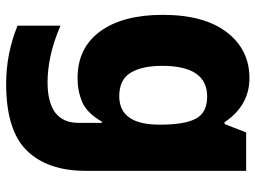

<svg xmlns="http://www.w3.org/2000/svg" viewBox="-126 -478 851 640"><g transform="rotate(90 300.0 -157.5)"><path d="M199 -272Q199 -422 301 -422Q355 -422 375 -384.5Q395 -347 395 -266V-263Q395 -129 300 -129Q245 -129 222 -167Q199 -205 199 -272ZM549 -18V-552H421L393 -480H387Q331 -563 240 -563Q145 -563 87 -487.5Q29 -412 29 -274Q29 -141 84 -65.5Q139 10 240 10Q283 10 319.5 -5.5Q356 -21 385 -71H389Q389 -55 389 -40Q389 -25 389 -5V7Q389 110 253 110Q212 110 165.5 100Q119 90 65 67V210Q158 248 259 248Q414 248 481.5 179Q549 110 549 -18Z"/></g></svg>

Font: Noto Sans Mono UI ExtraBold
Style: Regular
Weight: 800
Designer: Monotype Design team
Foundry: Monotype Imaging Inc.
Version: 1.000